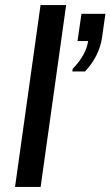

<svg xmlns="http://www.w3.org/2000/svg" viewBox="-20 -740 437 760"><path d="M266.5 -457.2 267.5 -467.2Q292.8 -493.2 308.6 -520.8Q324.5 -548.2 329 -577.5H286.8L302.5 -685.5H397.2L384.2 -593.2Q379 -555.8 361.5 -520.8Q344 -485.8 316.5 -457.2ZM39.5 0 140.5 -720H241.8L140.8 0Z"/></svg>

Font: Chivo Medium
Style: Italic
Weight: 500
Italic angle: -8.05°
Designer: Hector Gatti
Foundry: Omnibus-Type
Version: Version 2.002